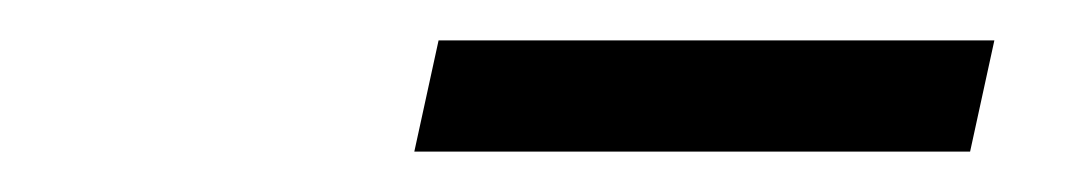

<svg xmlns="http://www.w3.org/2000/svg" viewBox="-20 -678 535 95"><path d="M197 -658H472L460 -603H185Z"/></svg>

Font: Epunda Sans Light
Style: Italic
Weight: 300
Italic angle: -12.0243°
Designer: Simon Atzbach
Foundry: typofactur
Version: Version 2.204